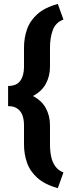

<svg xmlns="http://www.w3.org/2000/svg" viewBox="-20 -800 367 996"><path d="M279.8 -779.8 309.1 -698.7Q268.1 -683.1 253.7 -643.6Q239.3 -604 239.3 -552.7V-453.1Q239.3 -404.3 217 -364Q194.8 -323.7 147 -300Q99.1 -276.4 22 -276.4V-354Q65.9 -354 85.2 -380.9Q104.5 -407.7 104.5 -453.1V-552.7Q104.5 -604 120.4 -648.7Q136.2 -693.4 174.6 -727.3Q212.9 -761.2 279.8 -779.8ZM309.1 94.7 279.8 176.3Q212.9 157.2 174.6 123.3Q136.2 89.4 120.4 44.7Q104.5 0 104.5 -51.3V-150.4Q104.5 -180.7 95.9 -202.9Q87.4 -225.1 69.3 -237.3Q51.3 -249.5 22 -249.5V-327.6Q99.1 -327.6 147 -304Q194.8 -280.3 217 -240.2Q239.3 -200.2 239.3 -150.4V-51.3Q239.3 -17.1 245.4 12.2Q251.5 41.5 266.8 62.7Q282.2 84 309.1 94.7Z"/></svg>

Font: Roboto ExtraBold
Style: Regular
Weight: 800
Designer: Christian Robertson
Foundry: Google
Version: Version 3.009; 2024